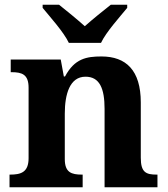

<svg xmlns="http://www.w3.org/2000/svg" viewBox="-20 -786 707 806"><path d="M269 -606H404C425 -651 483 -715 514 -753V-766H445C417 -744 366 -703 336 -676C306 -703 256 -744 228 -766H159V-753C190 -715 248 -651 269 -606ZM20 0H327V-53H324C280 -53 252 -62 252 -118V-309C252 -391 273 -464 339 -464C398 -464 419 -415 419 -329V0H641V-53H638C593 -53 571 -62 571 -124V-356C571 -491 509 -549 406 -549C343 -549 293 -540 253 -465H248L235 -536H25V-483H28C72 -483 100 -474 100 -418V-122C100 -62 67 -53 22 -53H20Z"/></svg>

Font: Noto Serif NP Hmong
Style: Bold
Weight: 700
Designer: Dalton Maag Ltd
Foundry: Dalton Maag Ltd
Version: Version 1.001